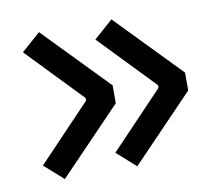

<svg xmlns="http://www.w3.org/2000/svg" viewBox="-61 -572 709 631"><g transform="rotate(-10 293.0 -257.0)"><path d="M106.9 -12.2 43.5 -68.4 220.2 -253.9V-262.7L43.5 -446.3L106.9 -502.4L314.9 -288.1V-228.5ZM348.6 -12.2 285.2 -68.4 461.9 -253.9V-262.7L285.2 -446.3L348.6 -502.4L556.6 -288.1V-228.5Z"/></g></svg>

Font: CaskaydiaMono NF
Style: Regular
Weight: 400
Designer: Aaron Bell
Foundry: Saja Typeworks
Version: Version 2111.001; ttfautohint (v1.8.4);Nerd Fonts 3.1.1